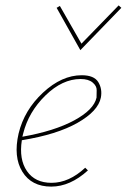

<svg xmlns="http://www.w3.org/2000/svg" viewBox="-20 -689 470 712"><path d="M430 -660 278 -503 190 -660 202 -667 282 -527 420 -669ZM283 -410Q329 -410 344.5 -384.5Q360 -359 354 -327Q344 -277 267.5 -233.5Q191 -190 61 -169Q50 -98 80 -54.5Q110 -11 171 -11Q236 -11 296 -67L306 -57Q240 3 170 3Q97 3 63 -52Q29 -107 49 -194Q70 -281 139.5 -345.5Q209 -410 283 -410ZM338 -327Q338 -339 338.5 -354.5Q339 -370 323.5 -383Q308 -396 279 -396Q211 -396 148.5 -335Q86 -274 66 -194L63 -182Q182 -203 255 -242.5Q328 -282 338 -327Z"/></svg>

Font: EauTestInfant Thin
Style: Italic
Weight: 250
Italic angle: -12°
Designer: Christian Thalmann (Catharsis Fonts)
Version: Version 0.001;PS 000.001;hotconv 1.0.88;makeotf.lib2.5.64775